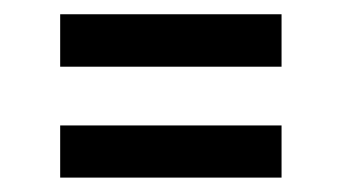

<svg xmlns="http://www.w3.org/2000/svg" viewBox="-20 -410 478 268"><path d="M64 -316.9V-390.1H373V-316.9ZM64 -162.1V-234.9H373V-162.1Z"/></svg>

Font: Rawline SemiBold
Style: Regular
Weight: 600
Designer: Matt McInerney, Pablo Impallari, Rodrigo Fuenzalida
Foundry: Matt McInerney, Pablo Impallari, Rodrigo Fuenzalida
Version: Version 4.020;PS 004.020;hotconv 1.0.88;makeotf.lib2.5.64775